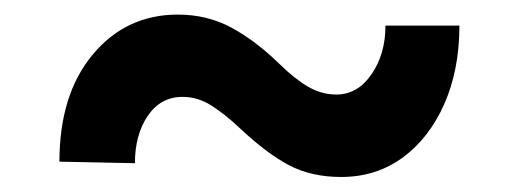

<svg xmlns="http://www.w3.org/2000/svg" viewBox="-20 -423 708 262"><path d="M506 -388.1H606.9Q606.9 -327.4 586.1 -280.7Q565.3 -234 529.1 -207.7Q492.9 -181.5 445.7 -181.5Q404.8 -181.5 374.3 -197.6Q343.8 -213.8 307.9 -247.5Q287.3 -267 268.6 -278.9Q250 -290.8 229 -290.8Q199.2 -290.8 181.6 -264.9Q164.1 -239 164.1 -200.3L61.1 -202.4Q61.1 -294 106.5 -348.5Q152 -403.1 222.7 -403.1Q262.8 -403.1 295.8 -385.3Q328.8 -367.5 361.5 -335.6Q382.5 -315 400.7 -304.5Q419 -294 438.9 -294Q468 -294 487 -321.7Q506 -349.4 506 -388.1Z"/></svg>

Font: Interface
Style: Bold
Weight: 700
Designer: Rasmus Andersson
Foundry: rsms
Version: Version 1.8